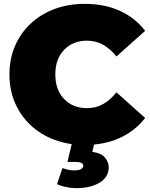

<svg xmlns="http://www.w3.org/2000/svg" viewBox="-20 -736 777 996"><path d="M419 16Q335 16 263.5 -10.5Q192 -37 139.5 -86Q87 -135 58 -202Q29 -269 29 -350Q29 -431 58 -498Q87 -565 139.5 -614Q192 -663 263.5 -689.5Q335 -716 419 -716Q522 -716 601.5 -680Q681 -644 733 -576L584 -443Q553 -482 515.5 -503.5Q478 -525 431 -525Q358 -525 312.5 -477.5Q267 -430 267 -350Q267 -270 312.5 -222.5Q358 -175 431 -175Q478 -175 515.5 -196.5Q553 -218 584 -257L733 -124Q681 -57 601.5 -20.5Q522 16 419 16ZM374 240Q349 240 321 234Q293 228 276 219L304 136Q315 140 330.5 144Q346 148 364 148Q390 148 401 141Q412 134 412 124Q412 104 371 104H330L357 -10H473L459 52Q506 58 525 82Q544 106 544 132Q544 182 497.5 211Q451 240 374 240Z"/></svg>

Font: Montserrat Black
Style: Regular
Weight: 900
Designer: Julieta Ulanovsky
Foundry: Julieta Ulanovsky
Version: Version 9.000; ttfautohint (v1.8.4.7-5d5b)